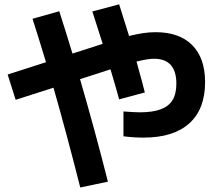

<svg xmlns="http://www.w3.org/2000/svg" viewBox="-20 -791 978 868"><path d="M538.1 -174.8V-287.1Q590.8 -283.2 611.3 -283.2Q670.4 -283.2 706.8 -296.9Q743.2 -310.5 760.3 -338.9Q777.3 -367.2 777.3 -413.1Q777.3 -468.8 752 -497.1Q726.6 -525.4 676.8 -525.4Q647.9 -525.4 597.2 -512.7L605.5 -482.4Q622.6 -421.4 634.8 -373L518.6 -341.8Q504.4 -394.5 479.5 -477.5L341.8 -433.1Q409.7 -199.7 467.8 30.3L342.8 56.6Q279.8 -192.4 221.7 -394.5L50.8 -339.8L14.6 -454.1L188 -509.8Q149.4 -636.7 127 -706.1L248 -740.2Q280.8 -637.7 307.6 -548.8L444.3 -592.8L397.5 -739.3L518.6 -771.5Q539.6 -706.5 563.5 -628.4Q599.6 -637.2 627.9 -641.4Q656.2 -645.5 683.6 -645.5Q791 -645.5 849.1 -586.9Q907.2 -528.3 907.2 -419.9Q907.2 -297.9 835.9 -233.4Q764.6 -168.9 628.9 -168.9Q585 -168.9 538.1 -174.8Z"/></svg>

Font: Pretendard
Style: Bold
Weight: 700
Designer: Base glyphs from Inter by Rasmus Andersson; Hangeul glyphs from Noto Sans CJK(Source Han Sans) by Jang Soo-young and Kan
Foundry: Kil Hyung-jin
Version: Version 1.309